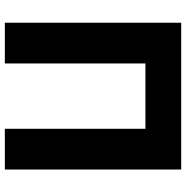

<svg xmlns="http://www.w3.org/2000/svg" viewBox="-8 -742 750 773"><g transform="rotate(90 366.5 -355.0)"><path d="M71 0H235V-566H498V0H662V-710H71Z"/></g></svg>

Font: FIGSv2-sans-serif ExtraBold
Style: Regular
Weight: 800
Designer: Matt McInerney, Pablo Impallari, Rodrigo Fuenzalida,Mirko Velimirovic
Foundry: Matt McInerney, Pablo Impallari, Rodrigo Fuenzalida
Version: Version 4.021;hotconv 1.0.109;makeotfexe 2.5.65596